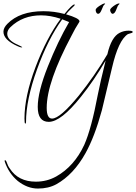

<svg xmlns="http://www.w3.org/2000/svg" viewBox="-34 -662 790 1114"><path d="M736 -477Q736 -473 732 -471.5Q728 -470 708 -464Q653 -429 616 -269L557 -22Q515 132 462 227Q393 351 293 407Q247 432 186 432Q125 432 69 388Q17 344 -6 277Q-7 276 -7 271.5Q-7 267 -4.5 267Q-2 267 3 275Q12 302 23 316Q72 392 174 392Q238 392 292 362Q397 303 455 178Q496 86 534 -115Q547 -182 579 -311Q510 -193 436 -101Q320 45 249 45Q185 45 185 -42Q185 -129 243.5 -276Q302 -423 367 -534L327 -550Q244 -435 180.5 -258.5Q117 -82 117 46Q117 55 112.5 55Q108 55 108 26Q108 -103 172 -272.5Q236 -442 318 -553Q258 -573 204 -573Q98 -573 27 -505Q8 -487 8 -466Q8 -428 72 -401Q95 -390 95 -388.5Q95 -387 89 -387Q83 -387 66 -395Q-14 -431 -14 -478Q-14 -501 9 -524Q81 -597 218 -597Q280 -597 340 -581Q385 -636 397 -636Q401 -636 400 -633Q399 -630 380.5 -613Q362 -596 349 -579Q427 -556 427 -539V-536Q401 -496 381 -455Q237 -185 237 -36Q237 26 268 26Q314 26 423 -107Q516 -223 589 -347Q612 -448 661 -472Q685 -484 710.5 -484Q736 -484 736 -477ZM536 -582Q529 -582 525 -589Q521 -596 521 -604.5Q521 -613 542.5 -627.5Q564 -642 574 -642L576 -641V-640L566 -629Q564 -625 555 -603.5Q546 -582 536 -582ZM619 -582Q614 -582 609.5 -589.5Q605 -597 605 -604.5Q605 -612 625 -627Q646 -642 657 -642L660 -640L650 -629L638 -600Q630 -582 619 -582Z"/></svg>

Font: Ruthie
Style: Regular
Weight: 400
Designer: Robert E. Leuschke
Foundry: Robert E. Leuschke
Version: Version 1.003